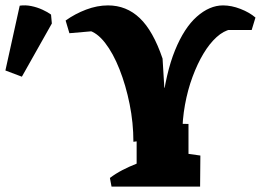

<svg xmlns="http://www.w3.org/2000/svg" viewBox="-246 -691 966 711"><path d="M248 -166Q248 -236 234 -305.5Q220 -375 196.5 -434.5Q173 -494 143 -532.5Q113 -571 80 -579L103 -576L11 -568L-3 -615Q32 -640 73 -655.5Q114 -671 154 -671Q222 -671 271.5 -624Q321 -577 356 -474L366 -308L353 -293Q368 -421 402 -504.5Q436 -588 483 -629.5Q530 -671 580 -671Q611 -671 644.5 -658Q678 -645 700 -626L686 -580H598L608 -582Q582 -577 556 -553.5Q530 -530 507.5 -492.5Q485 -455 467 -406.5Q449 -358 439 -303Q429 -248 429 -189ZM167 0 161 -32Q182 -48 207 -61Q232 -74 260 -85L261 0ZM260 0V-236L452 -232V0ZM367 0 369 -133 496 -115 495 0ZM348 -296 350 -366H384V-296ZM-165 -407 -226 -430 -173 -670Q-152 -673 -130 -668.5Q-108 -664 -88.5 -655Q-69 -646 -57 -637L-54 -604Z"/></svg>

Font: Eczar
Style: Bold
Weight: 700
Designer: Vaibhav Singh
Foundry: Rosetta Type Foundry
Version: Version 2.000